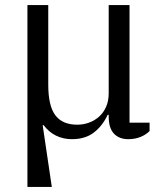

<svg xmlns="http://www.w3.org/2000/svg" viewBox="-20 -536 639 756"><path d="M88 -516H170V-203Q170 -119 198 -82Q226 -45 284 -45Q309 -45 331.5 -53.5Q354 -62 371 -77.5Q388 -93 398 -116Q408 -139 408 -169V-516H490V-53H569V-20Q554 -5 532.5 3.5Q511 12 485 12Q449 12 428.5 -10Q408 -32 408 -76V-84H404Q384 -41 350 -14.5Q316 12 263 12Q229 12 200.5 -2Q172 -16 152 -43H148L184 200H88Z"/></svg>

Font: IBM Plex Serif
Style: Regular
Weight: 400
Designer: Mike Abbink, Paul van der Laan, Pieter van Rosmalen
Foundry: Bold Monday
Version: Version 3.001